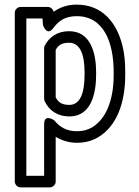

<svg xmlns="http://www.w3.org/2000/svg" viewBox="-20 -583 603 831"><path d="M472 -270V-259C472 -146 437 -67 379 -32C360 -21 339 -15 313 -15C267 -15 238 -34 215 -62C215 -62 171 -93 171 -46V178H94V-503H164L166 -475C166 -475 182 -423 211 -462C235 -494 263 -513 312 -513C429 -513 472 -400 472 -270ZM212 -532C209 -544 199 -553 187 -553H69C58 -553 44 -543 44 -528V203C44 214 54 228 69 228H196C207 228 221 218 221 203V9C245 24 277 35 313 35C347 35 378 27 405 11C485 -37 522 -137 522 -259V-270C522 -312 519 -350 510 -385C487 -479 427 -563 312 -563C271 -563 239 -551 212 -532ZM280 -79C376 -79 396 -181 396 -259V-270C396 -348 375 -448 279 -448C227 -448 192 -422 173 -384C171 -381 171 -376 171 -373V-156C171 -152 172 -149 173 -146C191 -106 228 -79 280 -79ZM280 -129C248 -129 232 -140 221 -162V-367C232 -387 247 -398 279 -398C325 -398 346 -351 346 -270V-259C346 -178 326 -129 280 -129Z"/></svg>

Font: Asimov
Style: NarOu
Weight: 500
Designer: Google
Version: Version 2.000980; 2014